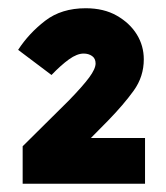

<svg xmlns="http://www.w3.org/2000/svg" viewBox="-20 -799 403 466"><path d="M329 -655Q329 -613 304.5 -579Q280 -545 242 -506L161 -424L144 -464H332V-353H35V-444L147 -555Q181 -590 196.5 -611Q212 -632 212 -645Q212 -657 203.5 -663Q195 -669 183 -669Q167 -669 147.5 -655Q128 -641 105 -617L24 -678Q50 -718 89.5 -748.5Q129 -779 188 -779Q232 -779 263.5 -761Q295 -743 312 -715.5Q329 -688 329 -655Z"/></svg>

Font: Gabarito ExtraBold
Style: Regular
Weight: 800
Designer: Leandro Assis / Alvaro Franca / Felipe Casaprima
Foundry: Naipe Foundry
Version: Version 1.000